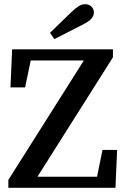

<svg xmlns="http://www.w3.org/2000/svg" viewBox="-20 -898 600 918"><path d="M540 -181 532 0H20V-38L381 -609H127L100 -480H30L38 -662H520V-624L159 -53H444L470 -181ZM320 -839Q342 -860 357 -869Q372 -878 386 -878Q405 -878 417 -866.5Q429 -855 429 -838Q429 -824 418 -810Q407 -796 375 -780L240 -711L219 -741Z"/></svg>

Font: Source Serif Pro Semibold
Style: Regular
Weight: 600
Designer: Frank Grießhammer
Foundry: Adobe Systems Incorporated
Version: Version 1.014;PS Version 1.0;hotconv 1.0.73;makeotf.lib2.5.5